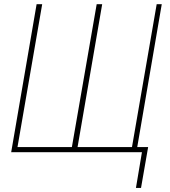

<svg xmlns="http://www.w3.org/2000/svg" viewBox="-20 -731 815 922"><path d="M691.4 -24.9 657.2 171.4H632.8L661.6 0H615.7L618.7 -24.9ZM155.8 -710.9H182.6L64 -24.9H325.2L444.3 -710.9H470.7L352.5 -24.9H613.8L732.4 -710.9H756.8L634.8 0H33.7Z"/></svg>

Font: Roboto Condensed Thin
Style: Italic
Weight: 250
Italic angle: -12°
Designer: Christian Robertson
Foundry: Google
Version: Version 3.008; 2023